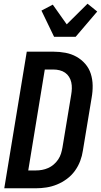

<svg xmlns="http://www.w3.org/2000/svg" viewBox="-20 -1013 543 1033"><path d="M3 0 124 -735H267Q300 -735 332 -729Q364 -723 391 -708Q418 -693 438.5 -669.5Q459 -646 468.5 -616Q478 -586 478.5 -553Q479 -520 473 -487L426 -203Q422 -175 411.5 -147Q401 -119 383 -94Q365 -69 340 -50.5Q315 -32 287 -20.5Q259 -9 230 -4.5Q201 0 173 0ZM132 -96H173Q190 -96 206.5 -99Q223 -102 239 -109Q255 -116 269 -128Q283 -140 293 -155Q303 -170 308 -186Q313 -202 316 -219L363 -503Q366 -520 366.5 -537Q367 -554 363.5 -570Q360 -586 351.5 -599.5Q343 -613 330 -622Q317 -631 300.5 -635Q284 -639 267 -639H221ZM271 -815 203 -956 264 -988 339 -882 451 -993 503 -951 387 -815Z"/></svg>

Font: Iosevka
Style: Bold Italic
Weight: 700
Italic angle: -9°
Monospace: yes
Designer: Belleve Invis
Foundry: Belleve Invis
Version: Version 32.5.0; ttfautohint (v1.8.4)